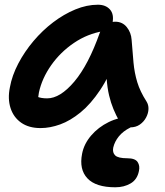

<svg xmlns="http://www.w3.org/2000/svg" viewBox="-20 -533 701 814"><path d="M152 10Q102 10 69.5 -13Q37 -36 24.5 -75.5Q12 -115 22 -163Q31 -213 57.5 -263.5Q84 -314 122 -359Q160 -404 205.5 -438.5Q251 -473 299.5 -493Q348 -513 395 -513Q428 -513 446 -493Q464 -473 457 -436Q454 -421 443.5 -412.5Q433 -404 418 -401Q351 -390 293.5 -351Q236 -312 197 -256.5Q158 -201 145 -141Q141 -120 141 -102.5Q141 -85 147 -58L102 -149Q122 -130 138 -123Q154 -116 180 -116Q235 -116 295 -187Q355 -258 403 -394Q411 -416 429 -428.5Q447 -441 468 -441Q499 -441 517.5 -418Q536 -395 538 -364Q542 -311 546 -267.5Q550 -224 562 -184.5Q574 -145 601 -103Q610 -89 609.5 -71Q609 -53 599.5 -35Q590 -17 573 -5Q556 7 532 7Q515 7 504 0Q493 -7 486 -19Q472 -44 461 -70.5Q450 -97 442.5 -128.5Q435 -160 432 -201.5Q429 -243 430 -298L478 -301Q445 -212 405 -152Q365 -92 321.5 -56.5Q278 -21 235 -5.5Q192 10 152 10ZM469 261Q386 261 350.5 223Q315 185 328 119Q336 77 366.5 41.5Q397 6 441 -15.5Q485 -37 533 -37Q545 -37 552.5 -32Q560 -27 558 -16Q557 -10 552 -5Q547 0 532 8Q502 23 484 45Q466 67 460 93Q456 114 468.5 126Q481 138 520 138Q553 138 563.5 154Q574 170 569 192Q562 228 534 244.5Q506 261 469 261Z"/></svg>

Font: Shantell Sans SemiBold
Style: Italic
Weight: 600
Italic angle: -11°
Designer: Stephen Nixon, Anya Danilova, Shantell Martin
Foundry: Arrow Type
Version: Version 1.011;[c5ecc13dd]